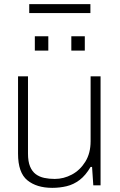

<svg xmlns="http://www.w3.org/2000/svg" viewBox="-20 -894 578 926"><path d="M232 12Q157 12 112 -24.5Q67 -61 67 -153V-526H115V-153Q115 -115 125 -91Q135 -67 152.5 -54Q170 -41 193.5 -36Q217 -31 244 -31Q287 -31 326.5 -52Q366 -73 391.5 -114Q417 -155 417 -213V-526H465V0H430L424 -89H417Q393 -48 364 -26Q335 -4 301.5 4Q268 12 232 12ZM148 -650V-719H213V-650ZM324 -650V-719H389V-650ZM121 -831V-874H416V-831Z"/></svg>

Font: Archivo Thin
Style: Regular
Weight: 250
Designer: Hector Gatti
Foundry: Omnibus-Type
Version: Version 2.001